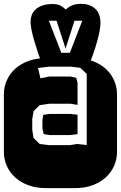

<svg xmlns="http://www.w3.org/2000/svg" viewBox="-22 -968 622 988"><path d="M424.3 -221.7V-333V-546.9V-587.9L391.1 -619.1L342.3 -625H231L173.8 -618.2L186 -564.9L231.9 -574.2H340.8L370.1 -567.9L377 -542V-428.2L342.3 -434.1H231L182.1 -426.8L150.9 -396L144 -356V-298.8L150.9 -257.8L182.1 -227.1L231 -221.2H337.9L376 -227.1ZM377 -277.8 338.9 -272.9H233.9L203.1 -277.8L196.3 -307.1V-349.1L200.2 -377L233.9 -381.8H339.8L377 -377.9V-304.2ZM364.3 -668.9Q413.6 -668.9 453.6 -654.3Q493.7 -639.6 521.7 -614.3Q549.8 -588.9 564.9 -554.9Q580.1 -521 580.1 -482.9V-186Q580.1 -147.9 564.9 -114Q549.8 -80.1 521.7 -54.7Q493.7 -29.3 453.6 -14.6Q413.6 0 364.3 0H213.9Q164.6 0 124.5 -14.6Q84.5 -29.3 56.4 -54.7Q28.3 -80.1 13.2 -114Q-2 -147.9 -2 -186V-482.9Q-2 -521 13.2 -554.9Q28.3 -588.9 56.4 -614.3Q84.5 -639.6 124.5 -654.3Q164.6 -668.9 213.9 -668.9ZM316.4 -918.9Q331.5 -932.6 349.6 -940.4Q367.7 -948.2 394 -948.2Q420.9 -948.2 440.2 -940.4Q459.5 -932.6 471.7 -919.4Q483.9 -906.2 489.5 -888.4Q495.1 -870.6 495.1 -851.1Q495.1 -831.1 489.5 -803.7Q483.9 -776.4 475.6 -747.1Q467.3 -717.8 457.3 -689.5Q447.3 -661.1 438.5 -640.1H193.4Q183.1 -668.5 172.6 -699.5Q162.1 -730.5 153.8 -759.3Q145.5 -788.1 140.4 -813.2Q135.3 -838.4 135.3 -856Q135.3 -873.5 141.1 -889.9Q147 -906.2 160.6 -918.9Q174.3 -931.6 195.8 -939.5Q217.3 -947.3 249 -947.3Q273.4 -947.3 288.6 -939.5Q303.7 -931.6 316.4 -918.9ZM269 -861.3H229.5L293.5 -696.3H337.4L401.4 -861.3H361.3L315.4 -718.3Z"/></svg>

Font: Monofett
Style: Regular
Weight: 400
Designer: vernon adams
Foundry: vernon adams
Version: Version 1.000